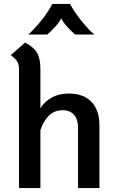

<svg xmlns="http://www.w3.org/2000/svg" viewBox="-20 -959 592 979"><path d="M487 -320V0H378V-309Q378 -350 357.5 -373.5Q337 -397 300 -397Q257 -397 229 -369Q201 -341 186 -295V0H77V-605Q77 -630 68 -645Q59 -660 35 -678L108 -742Q152 -719 169 -689.5Q186 -660 186 -607V-407Q208 -442 244.5 -462Q281 -482 331 -482Q406 -482 446.5 -439.5Q487 -397 487 -320ZM247 -939H337Q360 -896 396.5 -851Q433 -806 461 -783H363Q343 -800 323 -822Q303 -844 292 -865Q281 -844 261 -822Q241 -800 221 -783H124Q151 -806 187.5 -850.5Q224 -895 247 -939Z"/></svg>

Font: KoHo SemiBold
Style: Regular
Weight: 600
Designer: Cadson Demak & Katatrad Team
Foundry: Cadson Demak Co.,Ltd.
Version: Version 1.000; ttfautohint (v1.6)